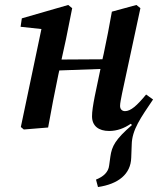

<svg xmlns="http://www.w3.org/2000/svg" viewBox="-20 -514 637 774"><path d="M420 14C452 14 481 3 507 -15L512 -10C445 48 431 75 425 117L420 153C417 180 397 198 367 210L375 240C457 228 507 188 509 122L511 69C512 9 548 -40 597 -113L569 -133C532 -88 507 -66 484 -66C473 -66 464 -73 464 -87C464 -98 468 -116 472 -137L546 -481L530 -494L431 -467C421 -410 410 -353 398 -297L393 -275L228 -274L246 -356L271 -481L255 -494L68 -440L63 -406L147 -397L64 -2L76 8L174 0C187 -72 200 -141 215 -212L219 -230L385 -236L362 -126C355 -90 351 -65 351 -45C351 -6 378 14 420 14Z"/></svg>

Font: Source Serif Pro Semibold
Style: Italic
Weight: 600
Italic angle: -12°
Designer: Frank Grießhammer
Foundry: Adobe Systems Incorporated
Version: Version 3.001;hotconv 1.0.111;makeotfexe 2.5.65597